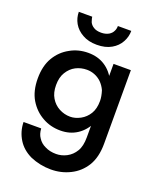

<svg xmlns="http://www.w3.org/2000/svg" viewBox="-163 -771 912 1104"><g transform="rotate(20 293.0 -219.5)"><path d="M151 31H43Q44 89 74 137Q102 182 156 208Q216 234 283 234Q346 234 400 207Q455 180 488 127Q521 73 521 -10V-460H415V-10Q415 44 396 75Q377 107 345 124Q314 140 281 140Q242 140 213 125Q184 112 168 86Q153 65 151 31ZM148 -442Q96 -414 65 -362Q34 -310 34 -233Q34 -156 65 -104Q97 -51 148 -23Q197 5 258 5Q316 5 360 -24Q404 -53 429 -106Q454 -155 454 -233Q454 -312 429 -361Q404 -414 360 -442Q317 -470 258 -470Q197 -470 148 -442ZM165 -155Q146 -186 146 -233Q146 -280 165 -311Q185 -344 216 -360Q247 -376 284 -376Q308 -376 331 -367Q354 -358 373 -340Q392 -321 404 -295Q415 -260 415 -233Q415 -185 396 -154Q377 -123 346 -106Q314 -89 284 -89Q248 -89 216 -106Q184 -123 165 -155ZM207 -673H125Q125 -636 143 -604Q162 -571 198 -551Q234 -530 286 -530Q339 -530 375 -551Q410 -571 428 -604Q446 -636 446 -673H364Q364 -655 357 -642Q350 -626 332 -615Q312 -604 286 -604Q257 -604 240 -615Q223 -625 215 -642Q207 -666 207 -673Z"/></g></svg>

Font: NM-font
Style: Medium
Weight: 500
Designer: ""
Foundry: ""
Version: ""